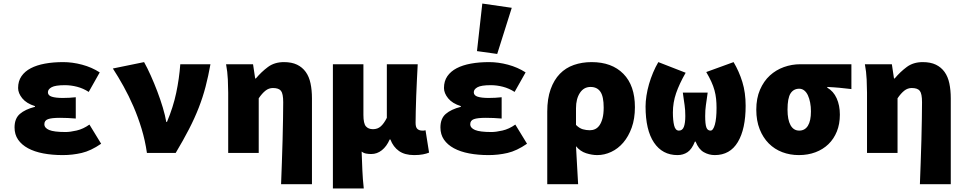

<svg xmlns="http://www.w3.org/2000/svg" viewBox="-20 -862 5440 1082"><path d="M334 12Q274 12 224 2.5Q174 -7 138 -26.5Q102 -46 82 -75Q62 -104 62 -144Q62 -194 92 -220Q122 -246 177 -260V-264Q129 -279 105.5 -308Q82 -337 82 -366Q82 -405 101 -432.5Q120 -460 153.5 -477.5Q187 -495 233.5 -503.5Q280 -512 336 -512Q388 -512 442.5 -497.5Q497 -483 542 -454L480 -344Q449 -364 414.5 -373Q380 -382 346 -382Q292 -382 271 -370.5Q250 -359 250 -342Q250 -324 272 -317Q294 -310 334 -310Q351 -310 370.5 -311Q390 -312 407 -314V-194Q385 -196 362 -197Q339 -198 318 -198Q271 -198 250.5 -190.5Q230 -183 230 -162Q230 -141 257 -129.5Q284 -118 350 -118Q375 -118 412 -126.5Q449 -135 484 -160L550 -52Q492 -12 440 0Q388 12 334 12Z M808 0Q798 -70 778 -136Q758 -202 732 -262Q706 -322 676 -376Q646 -430 616 -476L792 -512Q810 -480 829.5 -436.5Q849 -393 866.5 -347Q884 -301 897.5 -256Q911 -211 917 -175H921Q956 -258 973 -338.5Q990 -419 996 -500H1166Q1154 -433 1138.5 -373.5Q1123 -314 1100 -255Q1077 -196 1045 -134Q1013 -72 970 0Z M1564 176Q1566 118 1568.5 53.5Q1571 -11 1572.5 -73.5Q1574 -136 1575 -191.5Q1576 -247 1576 -286Q1576 -334 1563.5 -350Q1551 -366 1518 -366Q1495 -366 1476 -351Q1457 -336 1438 -308V0H1266V-340Q1266 -370 1264 -414Q1262 -458 1254 -500H1406L1418 -420H1422Q1453 -457 1490 -484.5Q1527 -512 1580 -512Q1624 -512 1654 -497.5Q1684 -483 1703 -456.5Q1722 -430 1730 -392Q1738 -354 1738 -308V176Z M1856 200V-500H2028V-214Q2028 -166 2042 -150Q2056 -134 2082 -134Q2108 -134 2126 -150Q2144 -166 2160 -198V-500H2334Q2332 -459 2329.5 -412Q2327 -365 2325.5 -320Q2324 -275 2323 -235.5Q2322 -196 2322 -170Q2322 -144 2332.5 -135Q2343 -126 2360 -126Q2365 -126 2368.5 -126Q2372 -126 2378 -128L2398 -2Q2384 4 2363 8Q2342 12 2314 12Q2261 12 2228.5 -11Q2196 -34 2180 -76H2176Q2159 -37 2132 -15.5Q2105 6 2072 6Q2058 6 2043.5 3.5Q2029 1 2018 -8Q2020 46 2022 96Q2024 146 2030 200Z M2734 12Q2674 12 2624 2.5Q2574 -7 2538 -26.5Q2502 -46 2482 -75Q2462 -104 2462 -144Q2462 -194 2492 -220Q2522 -246 2577 -260V-264Q2529 -279 2505.5 -308Q2482 -337 2482 -366Q2482 -405 2501 -432.5Q2520 -460 2553.5 -477.5Q2587 -495 2633.5 -503.5Q2680 -512 2736 -512Q2788 -512 2842.5 -497.5Q2897 -483 2942 -454L2880 -344Q2849 -364 2814.5 -373Q2780 -382 2746 -382Q2692 -382 2671 -370.5Q2650 -359 2650 -342Q2650 -324 2672 -317Q2694 -310 2734 -310Q2751 -310 2770.5 -311Q2790 -312 2807 -314V-194Q2785 -196 2762 -197Q2739 -198 2718 -198Q2671 -198 2650.5 -190.5Q2630 -183 2630 -162Q2630 -141 2657 -129.5Q2684 -118 2750 -118Q2775 -118 2812 -126.5Q2849 -135 2884 -160L2950 -52Q2892 -12 2840 0Q2788 12 2734 12ZM2782 -558 2668 -574 2698 -842 2864 -818Z M3064 176V-233Q3064 -306 3083 -359Q3102 -412 3135 -446Q3168 -480 3214 -496Q3260 -512 3314 -512Q3428 -512 3493 -446Q3558 -380 3558 -258Q3558 -193 3540 -143Q3522 -93 3492.5 -58.5Q3463 -24 3424.5 -6Q3386 12 3346 12Q3316 12 3283 1.5Q3250 -9 3226 -38Q3229 16 3232 70.5Q3235 125 3238 176ZM3304 -128Q3320 -128 3334 -134.5Q3348 -141 3358.5 -156Q3369 -171 3375.5 -195.5Q3382 -220 3382 -256Q3382 -318 3363.5 -345Q3345 -372 3308 -372Q3270 -372 3248 -338.5Q3226 -305 3226 -252V-158Q3245 -139 3264.5 -133.5Q3284 -128 3304 -128Z M3798 12Q3713 12 3665.5 -58.5Q3618 -129 3618 -262Q3618 -290 3623 -322.5Q3628 -355 3637.5 -388Q3647 -421 3660.5 -453Q3674 -485 3690 -512L3844 -452Q3808 -389 3790 -336.5Q3772 -284 3772 -228Q3772 -184 3779 -155Q3786 -126 3806 -126Q3826 -126 3834 -147.5Q3842 -169 3842 -208Q3842 -226 3841 -240.5Q3840 -255 3838 -269.5Q3836 -284 3833.5 -300.5Q3831 -317 3828 -340H3968Q3965 -317 3962.5 -300.5Q3960 -284 3958 -269.5Q3956 -255 3955 -240.5Q3954 -226 3954 -208Q3954 -163 3960.5 -144.5Q3967 -126 3984 -126Q3999 -126 4008.5 -159.5Q4018 -193 4018 -254Q4018 -281 4015.5 -305Q4013 -329 4006.5 -353Q4000 -377 3988.5 -402Q3977 -427 3960 -456L4114 -512Q4145 -460 4163.5 -400Q4182 -340 4182 -266Q4182 -135 4138 -61.5Q4094 12 4008 12Q3975 12 3946 -4.5Q3917 -21 3900 -64H3896Q3879 -21 3854.5 -4.5Q3830 12 3798 12Z M4482 12Q4432 12 4388.5 -4.5Q4345 -21 4312.5 -53.5Q4280 -86 4261 -134Q4242 -182 4242 -244Q4242 -308 4263 -356.5Q4284 -405 4318.5 -436.5Q4353 -468 4397.5 -484Q4442 -500 4490 -500H4778V-360Q4758 -362 4741.5 -364Q4725 -366 4709 -367.5Q4693 -369 4677 -370Q4661 -371 4642 -372V-368Q4677 -348 4695 -308Q4713 -268 4713 -216Q4713 -163 4696 -121Q4679 -79 4648.5 -49.5Q4618 -20 4575.5 -4Q4533 12 4482 12ZM4484 -126Q4516 -126 4533 -153.5Q4550 -181 4550 -234Q4550 -261 4545.5 -284Q4541 -307 4533 -324.5Q4525 -342 4512.5 -352Q4500 -362 4484 -362Q4452 -362 4435 -335.5Q4418 -309 4418 -244Q4418 -187 4435 -156.5Q4452 -126 4484 -126Z M5164 176Q5166 118 5168.5 53.5Q5171 -11 5172.5 -73.5Q5174 -136 5175 -191.5Q5176 -247 5176 -286Q5176 -334 5163.5 -350Q5151 -366 5118 -366Q5095 -366 5076 -351Q5057 -336 5038 -308V0H4866V-340Q4866 -370 4864 -414Q4862 -458 4854 -500H5006L5018 -420H5022Q5053 -457 5090 -484.5Q5127 -512 5180 -512Q5224 -512 5254 -497.5Q5284 -483 5303 -456.5Q5322 -430 5330 -392Q5338 -354 5338 -308V176Z"/></svg>

Font: Source Code Pro Black
Style: Regular
Weight: 900
Monospace: yes
Designer: Paul D. Hunt, Teo Tuominen
Foundry: Adobe Systems Incorporated
Version: Version 2.030;PS 1.000;hotconv 16.6.51;makeotf.lib2.5.65220